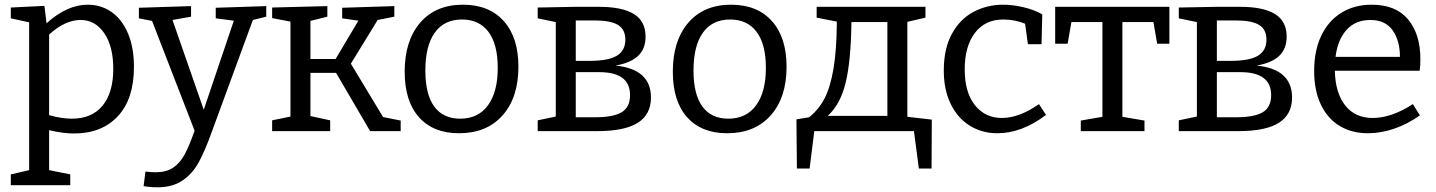

<svg xmlns="http://www.w3.org/2000/svg" viewBox="-20 -558 6112 817"><path d="M550 -273Q550 -137 481.5 -63.5Q413 10 295 10Q248 10 189 -4V166L279 184V230H26V184L104 166V-463L26 -480V-526L169 -533L178 -459Q266 -538 353 -538Q410 -538 454.5 -507Q499 -476 524.5 -416Q550 -356 550 -273ZM462 -265Q462 -361 423.5 -417Q385 -473 323 -473Q257 -473 189 -411V-68Q242 -53 286 -53Q371 -53 416.5 -108.5Q462 -164 462 -265Z M1113 -532V-487L1056 -473L882 1Q853 82 826.5 131Q800 180 757.5 209.5Q715 239 650 239Q618 239 591 234L599 172Q623 175 642 175Q687 175 716 156Q745 137 765 100.5Q785 64 808 -2L627 -469L571 -480V-525L793 -532V-487L714 -473L847 -91L975 -470L898 -480V-525Z M1473 -287 1610 -60 1685 -45V0H1555L1410 -248H1301V-64L1385 -46V0H1138V-46L1216 -62V-466L1138 -481V-526L1373 -532V-487L1301 -469V-307H1408L1505 -470L1436 -480V-525L1658 -532V-487L1587 -473Z M2186 -274Q2186 -143 2118.5 -67Q2051 9 1933 9Q1824 9 1763 -59Q1702 -127 1702 -253Q1702 -385 1768 -461.5Q1834 -538 1950 -538Q2061 -538 2123.5 -468.5Q2186 -399 2186 -274ZM1790 -258Q1790 -156 1828 -104.5Q1866 -53 1938 -53Q2015 -53 2056.5 -110Q2098 -167 2098 -269Q2098 -370 2058.5 -422.5Q2019 -475 1946 -475Q1870 -475 1830 -419Q1790 -363 1790 -258Z M2750 -143Q2750 -71 2694 -35.5Q2638 0 2521 0H2268V-46L2345 -62V-464L2268 -480V-526L2430 -529H2529Q2627 -529 2677 -498.5Q2727 -468 2727 -402Q2727 -350 2695 -320Q2663 -290 2599 -279Q2750 -264 2750 -143ZM2430 -471V-299H2488Q2569 -299 2605 -321Q2641 -343 2641 -389Q2641 -433 2609.5 -452Q2578 -471 2511 -471ZM2511 -59Q2590 -59 2625.5 -80.5Q2661 -102 2661 -153Q2661 -251 2530 -251H2430V-59Z M3327 -274Q3327 -143 3259.5 -67Q3192 9 3074 9Q2965 9 2904 -59Q2843 -127 2843 -253Q2843 -385 2909 -461.5Q2975 -538 3091 -538Q3202 -538 3264.5 -468.5Q3327 -399 3327 -274ZM2931 -258Q2931 -156 2969 -104.5Q3007 -53 3079 -53Q3156 -53 3197.5 -110Q3239 -167 3239 -269Q3239 -370 3199.5 -422.5Q3160 -475 3087 -475Q3011 -475 2971 -419Q2931 -363 2931 -258Z M3841 -61 3945 -49 3944 159H3890L3869 0H3445L3425 159H3371L3369 -50L3423 -59Q3464 -92 3488.5 -139Q3513 -186 3526.5 -264.5Q3540 -343 3541 -466L3455 -483V-529H3918V-483L3841 -465ZM3603 -464Q3601 -297 3578 -204.5Q3555 -112 3502 -65H3756V-464Z M4431 -69Q4328 9 4224 9Q4159 9 4107 -23Q4055 -55 4025.5 -115.5Q3996 -176 3996 -258Q3996 -351 4030.5 -414Q4065 -477 4122.5 -507.5Q4180 -538 4249 -538Q4290 -538 4336 -527Q4382 -516 4415 -497L4412 -370H4354L4342 -457Q4299 -475 4249 -475Q4172 -475 4128.5 -418Q4085 -361 4085 -263Q4085 -165 4128.5 -110.5Q4172 -56 4243 -56Q4317 -56 4401 -115Z M4470 -372V-529H4956V-372H4904L4888 -464H4756V-61L4850 -45V0H4579V-45L4671 -61V-464H4539L4523 -372Z M5478 -143Q5478 -71 5422 -35.5Q5366 0 5249 0H4996V-46L5073 -62V-464L4996 -480V-526L5158 -529H5257Q5355 -529 5405 -498.5Q5455 -468 5455 -402Q5455 -350 5423 -320Q5391 -290 5327 -279Q5478 -264 5478 -143ZM5158 -471V-299H5216Q5297 -299 5333 -321Q5369 -343 5369 -389Q5369 -433 5337.5 -452Q5306 -471 5239 -471ZM5239 -59Q5318 -59 5353.5 -80.5Q5389 -102 5389 -153Q5389 -251 5258 -251H5158V-59Z M5992 -115 6022 -67Q5968 -29 5911.5 -10Q5855 9 5801 9Q5733 9 5681.5 -21.5Q5630 -52 5601 -112Q5572 -172 5572 -256Q5572 -342 5602 -405.5Q5632 -469 5687.5 -503.5Q5743 -538 5817 -538Q5920 -538 5972 -475Q6024 -412 6024 -307Q6024 -277 6021 -257H5660Q5662 -163 5704 -109.5Q5746 -56 5821 -56Q5901 -56 5992 -115ZM5663 -316H5937Q5937 -385 5906 -429Q5875 -473 5811 -473Q5748 -473 5710 -431Q5672 -389 5663 -316Z"/></svg>

Font: Bitter Pro
Style: Regular
Weight: 400
Designer: Sol Matas, and Bitter project Authors
Foundry: Sol Matas
Version: Version 1.010